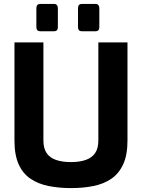

<svg xmlns="http://www.w3.org/2000/svg" viewBox="-20 -957 726 982"><path d="M343 5Q282 5 229 -5.5Q176 -16 136.5 -42.5Q97 -69 75.5 -116.5Q54 -164 54 -238V-740H202V-239Q202 -198 218.5 -174Q235 -150 266.5 -139Q298 -128 343 -128Q387 -128 418.5 -139Q450 -150 466.5 -174Q483 -198 483 -239V-740H632V-238Q632 -164 610 -116.5Q588 -69 549 -42.5Q510 -16 457.5 -5.5Q405 5 343 5ZM399 -797Q379 -797 379 -818V-915Q379 -937 399 -937H468Q478 -937 483 -931Q488 -925 488 -915V-818Q488 -797 468 -797ZM187 -797Q166 -797 166 -818V-915Q166 -937 187 -937H256Q266 -937 271 -931Q276 -925 276 -915V-818Q276 -797 256 -797Z"/></svg>

Font: Exo Thin
Style: Bold
Weight: 700
Version: Version 2.000